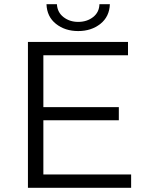

<svg xmlns="http://www.w3.org/2000/svg" viewBox="-20 -901 709 921"><path d="M188 -64H609V0H114V-700H594V-636H188V-387H550V-324H188ZM203 -881H253Q255 -842 284.5 -819Q314 -796 355 -796Q397 -796 426.5 -819Q456 -842 457 -881H507Q505 -821 461.5 -786.5Q418 -752 355 -752Q292 -752 248.5 -786.5Q205 -821 203 -881Z"/></svg>

Font: Modern
Style: Small
Weight: 400
Designer: Julieta Ulanovsky
Foundry: Julieta Ulanovsky
Version: Version 8.000